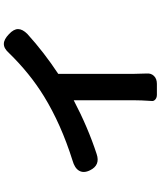

<svg xmlns="http://www.w3.org/2000/svg" viewBox="63 -880 853 1020"><g transform="rotate(-90 490.0 -369.5)"><path d="M497 37Q482 37 472.5 29Q463 21 464 11Q468 -47 468 -91V-405Q323 -329 182 -283Q123 -263 96 -318Q79 -352 94 -377Q108 -400 147 -411Q341 -472 489 -563Q611 -638 719 -749Q744 -777 768 -776Q791 -776 819 -749Q846 -724 846 -700.5Q846 -677 820 -651Q723 -563 608 -487V-289V-91Q608 -65 610 -17Q612 6 597 21.5Q582 37 555 37H539Z"/></g></svg>

Font: GenSenRounded2 TW B
Style: Regular
Weight: 700
Version: Version 2.000;PS 2;hotconv 16.6.51;makeotf.lib2.5.65220 DEVE